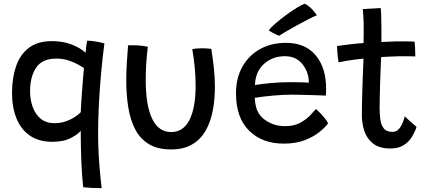

<svg xmlns="http://www.w3.org/2000/svg" viewBox="-20 -758 2254 1006"><path d="M512.5 228Q486 228 460.5 226.5Q435 225 416 223Q409 163.5 406 83.2Q403 3 403 -73.5Q392 -56.5 352.8 -35.8Q313.5 -15 254.5 -15Q183.5 -15 136.5 -47.5Q89.5 -80 66.2 -138Q43 -196 43 -271Q43 -349 64 -410.5Q85 -472 131 -507.2Q177 -542.5 252 -542.5Q311.5 -542.5 357.5 -524Q403.5 -505.5 428.5 -481.5Q429 -493.5 432 -515.8Q435 -538 437 -545Q460.5 -544.5 483.5 -540.2Q506.5 -536 527 -530.5Q517.5 -459.5 510 -377.5Q502.5 -295.5 498.2 -212.8Q494 -130 494 -56.5Q494 0.5 497.2 55.2Q500.5 110 504.8 155Q509 200 512.5 228ZM265.5 -112.5Q298.5 -112.5 326.5 -122.8Q354.5 -133 374.2 -146.5Q394 -160 403 -170Q403.5 -186.5 405.5 -217.5Q407.5 -248.5 410.2 -284.8Q413 -321 415.5 -352.5Q418 -384 420 -401Q413.5 -406 392.8 -418Q372 -430 341.5 -440.5Q311 -451 276 -451Q200.5 -451 169 -403Q137.5 -355 137.5 -281Q137.5 -235.5 151.5 -197Q165.5 -158.5 193.8 -135.5Q222 -112.5 265.5 -112.5Z M987.5 -500Q1005 -505 1038 -505Q1050 -505 1064.2 -504.2Q1078.5 -503.5 1087 -502Q1095 -453.5 1100.5 -402.8Q1106 -352 1106 -303.5Q1106 -236.5 1094.5 -177Q1083 -117.5 1056.8 -72.2Q1030.5 -27 986.2 -1Q942 25 876.5 25Q805 25 759 -3.5Q713 -32 687.5 -82Q662 -132 651.8 -197.5Q641.5 -263 641.5 -337.5Q641.5 -382.5 644.5 -429.2Q647.5 -476 651 -520.5Q659.5 -521 673.2 -521Q687 -521 698.5 -520.5Q714 -519.5 729.2 -517.5Q744.5 -515.5 754.5 -513Q749 -468 746.2 -424Q743.5 -380 743.5 -339Q743.5 -206.5 777 -136.2Q810.5 -66 877.5 -66Q940 -66 972.5 -129.2Q1005 -192.5 1005 -309.5Q1005 -354 1000.5 -402.8Q996 -451.5 987.5 -500Z M1699 -111.5Q1685.5 -92.5 1655.2 -67.5Q1625 -42.5 1578 -24Q1531 -5.5 1466.5 -5.5Q1353.5 -5.5 1285 -73.5Q1216.5 -141.5 1216.5 -268.5Q1216.5 -349.5 1250.2 -409Q1284 -468.5 1343 -501Q1402 -533.5 1478.5 -533.5Q1574 -533.5 1628 -475Q1682 -416.5 1688 -318Q1690 -286.5 1687.5 -257Q1681 -257.5 1660.8 -258.2Q1640.5 -259 1613.5 -259.8Q1586.5 -260.5 1559.2 -261.2Q1532 -262 1512.5 -262Q1462 -262 1408.8 -257Q1355.5 -252 1314.5 -245.5Q1315 -232.5 1317 -220Q1319 -207.5 1322 -196Q1334.5 -150 1377.8 -123.5Q1421 -97 1473 -97Q1522 -97 1555 -115.8Q1588 -134.5 1607.5 -156.2Q1627 -178 1635.5 -187Q1640 -183.5 1653 -170.5Q1666 -157.5 1679.8 -141Q1693.5 -124.5 1699 -111.5ZM1316 -312.5Q1352 -318.5 1400.8 -323Q1449.5 -327.5 1511.5 -327.5Q1544 -327.5 1566.5 -326.5Q1589 -325.5 1598.5 -325Q1598.5 -341.5 1594.5 -360Q1589 -384.5 1574.5 -408.2Q1560 -432 1535.2 -447.8Q1510.5 -463.5 1473 -463.5Q1408 -463.5 1363 -423Q1318 -382.5 1316 -312.5ZM1577 -738.5Q1599.5 -727 1616.8 -707.5Q1634 -688 1640.5 -678Q1624.5 -672 1595.2 -657Q1566 -642 1534 -624.2Q1502 -606.5 1476.5 -591.5Q1451 -576.5 1442 -570.5Q1437.5 -572 1426 -577.5Q1414.5 -583 1403.5 -589.2Q1392.5 -595.5 1388 -599.5Q1400 -615 1425 -636.5Q1450 -658 1479.8 -679.8Q1509.5 -701.5 1536 -717.8Q1562.5 -734 1577 -738.5Z M2162.5 -93Q2155 -69 2139.5 -42.8Q2124 -16.5 2096.5 1.8Q2069 20 2025.5 20Q1969 20 1936.5 -4.5Q1904 -29 1890 -69Q1876 -109 1876 -156Q1876 -187 1877 -230.5Q1878 -274 1879.5 -319Q1881 -364 1882.5 -399.8Q1884 -435.5 1884.5 -451Q1835.5 -446 1799.8 -440Q1764 -434 1754 -431.5Q1749.5 -455 1747.8 -482.2Q1746 -509.5 1746 -517Q1774 -521 1811.2 -525.5Q1848.5 -530 1885 -532.5Q1885.5 -552 1885.5 -580.8Q1885.5 -609.5 1885.5 -635Q1885 -656.5 1883.5 -676.8Q1882 -697 1881 -710.5L1975 -716Q1976 -708.5 1977.2 -680.2Q1978.5 -652 1978.5 -612Q1978.5 -596.5 1978.5 -575.2Q1978.5 -554 1978.5 -538Q1993.5 -538.5 2015.5 -539.5Q2037.5 -540.5 2051 -541Q2086 -541.5 2116.2 -541Q2146.5 -540.5 2152 -540Q2154 -526 2155 -502.2Q2156 -478.5 2156 -462.5Q2150.5 -463 2121.5 -463.2Q2092.5 -463.5 2064 -463Q2043.5 -462.5 2018.8 -461.2Q1994 -460 1977 -459Q1976 -442.5 1974.8 -407.8Q1973.5 -373 1972 -331.2Q1970.5 -289.5 1969.8 -251.8Q1969 -214 1969 -192Q1969 -161 1972.8 -132.2Q1976.5 -103.5 1990.8 -85.2Q2005 -67 2036 -67Q2057 -67 2070 -82Q2083 -97 2090.2 -116.2Q2097.5 -135.5 2101 -149Q2106.5 -142.5 2120 -130.5Q2133.5 -118.5 2146.2 -107.5Q2159 -96.5 2162.5 -93Z"/></svg>

Font: Grandstander
Style: Regular
Weight: 400
Designer: Tyler Finck
Foundry: Etcetera Type Co
Version: Version 1.200; ttfautohint (v1.8.3)